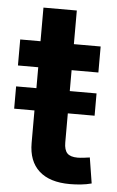

<svg xmlns="http://www.w3.org/2000/svg" viewBox="-51 -708 456 750"><g transform="rotate(5 177.5 -333.0)"><path d="M324.7 -356V-268.6H9.3V-356ZM88.9 -671.9H219.7V-154.3Q219.7 -125.5 231.9 -112.5Q244.1 -99.6 272.9 -99.6Q281.7 -99.6 296.6 -101.3Q311.5 -103 320.3 -104.5L336.4 -3.9Q316.4 1.5 294.4 3.7Q272.5 5.9 251.5 5.9Q171.9 5.9 130.4 -32Q88.9 -69.8 88.9 -141.1ZM324.7 -540V-438H9.3V-540Z"/></g></svg>

Font: V-Inter
Style: SemiBold-600
Weight: 600
Designer: Rasmus Andersson
Foundry: rsms
Version: Version 4.000;git-4146feb